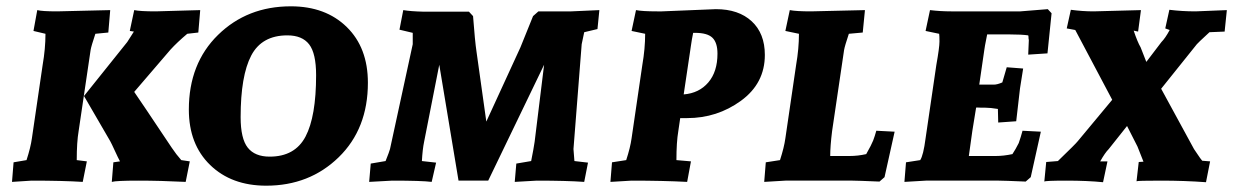

<svg xmlns="http://www.w3.org/2000/svg" viewBox="-20 -572 3905 608"><path d="M568 4Q488 0 418 0Q348 0 334 4L339 -58L360 -61Q354 -72 343.5 -95Q333 -118 329 -125L246 -268L383 -439L404 -472L391 -474L405 -540Q424 -536 473 -536L614 -540L608 -469L573 -465Q541 -438 520 -415L405 -281Q419 -261 444 -223.5Q469 -186 489.5 -155.5Q510 -125 524 -104Q538 -83 554 -65L581 -61ZM329 -540 323 -469 282 -465Q269 -426 267 -414L229 -157Q223 -122 223 -65L255 -61L242 4Q178 0 80 0L18 4L23 -58L64 -65Q77 -105 81 -134L115 -366Q124 -418 124 -465L86 -474L98 -540Q113 -536 161 -536Z M1145 -310Q1145 -164 1052.5 -74Q960 16 823 16Q713 16 645.5 -49.5Q578 -115 578 -225Q578 -371 670.5 -461.5Q763 -552 901 -552Q1011 -552 1078 -486.5Q1145 -421 1145 -310ZM742 -201Q742 -133 764.5 -104.5Q787 -76 834 -76Q914 -76 947.5 -139.5Q981 -203 981 -334Q981 -403 959 -431.5Q937 -460 890 -460Q809 -460 775.5 -396Q742 -332 742 -201Z M1796 -100 1799 -62 1842 -57 1830 4Q1774 0 1680 0L1610 4L1615 -54L1662 -62Q1670 -102 1673 -123L1703 -367L1526 0H1432L1371 -367L1323 -123Q1318 -99 1316 -62L1361 -57L1347 4Q1316 0 1222 0L1149 4L1154 -54L1201 -62Q1213 -92 1215 -100L1287 -432V-468L1245 -478L1257 -540Q1280 -536 1322 -535H1465L1478 -521Q1484 -441 1489 -408L1520 -187L1628 -422L1668 -521L1685 -536H1789L1878 -540L1872 -480L1830 -470L1822 -432Z M2076 -536 2247 -543Q2319 -543 2360.5 -504.5Q2402 -466 2402 -398Q2402 -308 2326.5 -253Q2251 -198 2156 -198H2134L2128 -157Q2122 -122 2122 -65L2168 -61L2156 4Q2079 0 1980 0L1913 4L1918 -58L1963 -65Q1976 -105 1980 -134L2014 -366Q2023 -418 2023 -465L1980 -474L1994 -540Q2014 -536 2061 -536ZM2252 -402Q2252 -437 2236 -452.5Q2220 -468 2181 -468H2175Q2173 -460 2171 -447Q2169 -434 2167.5 -424.5Q2166 -415 2166 -414L2145 -273Q2194 -277 2223 -311Q2252 -345 2252 -402Z M2609 -78H2670Q2697 -78 2723 -84Q2740 -114 2745 -127Q2750 -140 2755 -158L2813 -155L2781 -11L2765 3Q2695 0 2680 0H2467L2400 4L2405 -58L2450 -65Q2463 -105 2467 -134L2501 -366Q2510 -418 2510 -465L2467 -474L2481 -540Q2501 -536 2548 -536L2719 -540L2712 -469L2668 -465Q2655 -426 2653 -414L2615 -157Q2609 -109 2609 -78Z M3106 -463Q3097 -418 3097 -414L3081 -304H3127Q3138 -304 3154 -311L3168 -359L3220 -355Q3212 -307 3210 -292L3198 -188L3141 -184L3140 -227Q3116 -231 3100 -231H3088Q3071 -232 3071 -231L3059 -157L3048 -78H3133Q3158 -78 3186 -84Q3196 -99 3206 -119Q3213 -139 3218 -158L3276 -155L3244 -11L3228 3Q3159 0 3143 0H2912L2844 4L2849 -58L2894 -65Q2904 -80 2911 -134L2945 -366Q2955 -422 2955 -440.5Q2955 -459 2954 -465L2911 -474L2925 -540Q2958 -536 2992 -536H3211L3298 -543L3310 -530L3297 -403L3236 -399L3238 -446Q3237 -447 3237 -452.5Q3237 -458 3236 -460Q3215 -463 3178 -463Z M3799 5Q3731 0 3656 0Q3581 0 3579 2L3586 -59L3601 -60Q3583 -106 3582 -108L3549 -173L3491 -100Q3479 -88 3464 -61H3487L3473 5Q3423 0 3356.5 0Q3290 0 3287 3L3293 -59L3330 -62Q3387 -117 3393 -125L3502 -256L3385 -477L3358 -482L3371 -541Q3408 -536 3443 -536L3593 -540L3584 -472L3570 -475Q3582 -439 3592 -422L3610 -376L3658 -439Q3670 -451 3684 -477L3670 -482L3683 -541Q3723 -536 3766 -536L3865 -540L3858 -472L3810 -470Q3771 -434 3770 -432L3657 -291L3761 -100Q3764 -96 3772.5 -83Q3781 -70 3787 -63L3812 -61ZM3579 2V4Z"/></svg>

Font: Andada SC
Style: Bold Italic
Weight: 700
Italic angle: -8.29999°
Designer: Carolina Giovagnoli
Foundry: Carolina Giovagnoli
Version: Version 1.003